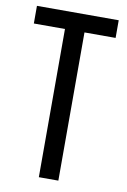

<svg xmlns="http://www.w3.org/2000/svg" viewBox="-82 -764 538 814"><g transform="rotate(10 186.5 -357.0)"><path d="M228 0H144V-638H10V-714H362V-638H228Z"/></g></svg>

Font: Noto Sans Display Condensed
Style: Regular
Weight: 400
Width: 3
Designer: Monotype Design Team
Foundry: Monotype Imaging Inc.
Version: Version 1.900